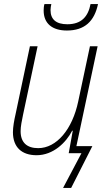

<svg xmlns="http://www.w3.org/2000/svg" viewBox="-20 -758 534 950"><path d="M311 -607C399 -607 447 -653 465 -738H428C416 -676 383 -638 313 -638C258 -638 230 -662 230 -708C230 -718 232 -729 234 -738H200C197 -729 196 -716 196 -706C196 -642 238 -607 311 -607ZM292 172H332L437 -35H358L463 -529H425L367 -256C338 -118 260 -25 169 -25C114 -25 82 -52 82 -109C82 -132 88 -161 94 -190L166 -529H128L57 -193C50 -163 44 -129 44 -104C44 -29 88 10 161 10C244 10 307 -53 337 -111H340L320 0H383Z"/></svg>

Font: Noto Sans SemiCondensed ExtraLight
Style: Italic
Weight: 200
Width: 4
Italic angle: -12°
Designer: Monotype Design Team
Foundry: Monotype Imaging Inc.
Version: Version 2.013